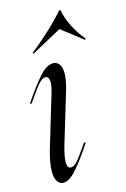

<svg xmlns="http://www.w3.org/2000/svg" viewBox="-117 -798 565 864"><g transform="rotate(-15 166.0 -365.5)"><path d="M161 -520Q178 -520 189 -506Q200 -492 200 -463Q200 -433 187 -388L115 -149Q101 -100 101 -75Q101 -46 119 -46Q133 -46 150 -65.5Q167 -85 203 -138H212Q166 -68 131 -28Q96 12 68 12Q52 12 41 -3Q30 -18 30 -51Q30 -89 47 -148L121 -395Q129 -422 129 -441Q129 -468 112 -468Q96 -468 78 -447Q60 -426 22 -370H13Q63 -444 97 -482Q131 -520 161 -520ZM250 -743H255Q262 -705 282.5 -664Q303 -623 332 -589L328 -584L229 -661L88 -584L85 -589Q130 -624 175 -666Q220 -708 250 -743Z"/></g></svg>

Font: Nyght Serif Light Italic
Style: Regular
Weight: 300
Italic angle: -16°
Designer: Maksym Kobuzan
Version: Version 0.410